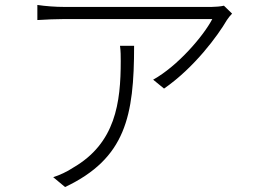

<svg xmlns="http://www.w3.org/2000/svg" viewBox="-20 -730 1040 776"><path d="M465 -545C468 -523 468 -503 468 -483C468 -315 447 -151 275 -52C253 -37 219 -21 195 -14L243 26C488 -90 522 -261 522 -545ZM885 -707C874 -704 849 -702 835 -702H240C205 -702 164 -705 131 -710V-649C166 -651 205 -653 240 -653H838C802 -584 698 -463 599 -408L643 -372C766 -457 861 -587 897 -649C903 -658 911 -668 918 -675Z"/></svg>

Font: Noto Sans CJK JP Light
Style: Regular
Weight: 300
Designer: Ryoko NISHIZUKA (kana & ideographs); Paul D. Hunt (Latin, Greek & Cyrillic); Wenlong ZHANG (bopomofo); Sandoll Communica
Foundry: Adobe Systems Incorporated
Version: Version 1.004;PS 1.004;hotconv 1.0.82;makeotf.lib2.5.63406